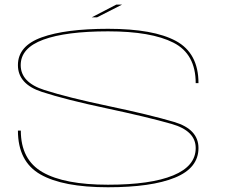

<svg xmlns="http://www.w3.org/2000/svg" viewBox="-20 -806 986 830"><path d="M376.5 -731 482.5 -786H507.5L399.5 -731ZM446.5 3.5Q252 3.5 154.8 -52Q57.5 -107.5 57.5 -241.5H70Q70 -115.5 164.2 -61.5Q258.5 -7.5 446.5 -7.5Q631.5 -7.5 728.8 -47.8Q826 -88 826 -166Q826 -240.5 721.8 -270.2Q617.5 -300 441.5 -337.5Q264.5 -375 161 -408.8Q57.5 -442.5 57.5 -524.5Q57.5 -607.5 160.2 -644.5Q263 -681.5 447.5 -681.5Q643.5 -681.5 740.8 -628.8Q838 -576 838 -446.5H826Q826 -572.5 729.8 -621.5Q633.5 -670.5 447.5 -670.5Q265 -670.5 167.2 -634.5Q69.5 -598.5 69.5 -524.5Q69.5 -449.5 172.2 -416.8Q275 -384 449 -347.5Q627.5 -310 732.8 -278.8Q838 -247.5 838 -166Q838 -79.5 736.2 -38Q634.5 3.5 446.5 3.5Z"/></svg>

Font: Anybody UltraExpanded Thin
Style: Regular
Weight: 100
Width: 9
Designer: Tyler Finck
Foundry: Etcetera Type Company
Version: Version 1.010; ttfautohint (v1.8.3) -l 8 -r 50 -G 200 -x 14 